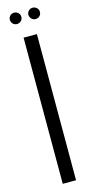

<svg xmlns="http://www.w3.org/2000/svg" viewBox="-128 -855 428 887"><g transform="rotate(-15 86.0 -411.0)"><path d="M54.4 -699V0H118.1V-699ZM14.4 -795.2Q14.4 -783.8 22.3 -775.7Q30.2 -767.6 41.4 -767.6Q53.5 -767.6 61.4 -775.6Q69.4 -783.5 69.4 -795.2Q69.4 -806.4 61.1 -814.1Q52.9 -821.9 41.4 -821.9Q30.2 -821.9 22.3 -814.1Q14.4 -806.4 14.4 -795.2ZM103.1 -795.2Q103.1 -784.1 111.1 -775.9Q119 -767.6 130.5 -767.6Q142.2 -767.6 150.2 -775.4Q158.1 -783.1 158.1 -795.2Q158.1 -806.4 149.9 -814.1Q141.6 -821.9 130.5 -821.9Q119 -821.9 111.1 -813.9Q103.1 -806 103.1 -795.2Z"/></g></svg>

Font: Moniqa Black
Style: Regular
Weight: 900
Designer: Rajesh Rajput
Foundry: Rajesh Rajput
Version: Version 1.000